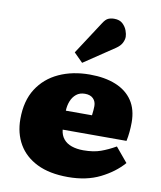

<svg xmlns="http://www.w3.org/2000/svg" viewBox="-94 -931 857 1019"><g transform="rotate(10 335.0 -421.0)"><path d="M342 14Q242 14 175 -19Q108 -52 74 -110.5Q40 -169 40 -246Q40 -344 82 -409.5Q124 -475 197 -508.5Q270 -542 363 -542Q444 -542 503 -518Q562 -494 593.5 -447Q625 -400 625 -330Q625 -305 622.5 -278.5Q620 -252 615 -229H271Q274 -199 290.5 -179Q307 -159 334.5 -149.5Q362 -140 397 -140Q452 -140 491 -154Q530 -168 570 -191L635 -113Q588 -59 514.5 -22.5Q441 14 342 14ZM270 -331H411Q413 -347 414 -359Q415 -371 415 -381Q415 -406 399.5 -421.5Q384 -437 355 -437Q327 -437 308.5 -422Q290 -407 280.5 -383Q271 -359 270 -331ZM311 -596 263 -644 379 -822Q393 -844 407 -850Q421 -856 439 -856Q468 -856 484.5 -840.5Q501 -825 508 -805.5Q515 -786 515 -772Q515 -756 506 -738.5Q497 -721 475 -706Z"/></g></svg>

Font: Literata Variable Black
Style: Regular
Weight: 900
Designer: Latin by Veronika Burian and Jose Scaglione. Greek by Irene Vlachou. Cyrillic by Vera Evstafieva.
Foundry: TypeTogether
Version: Version 3.021